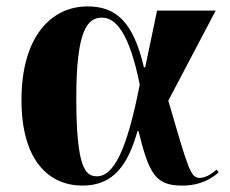

<svg xmlns="http://www.w3.org/2000/svg" viewBox="-20 -569 716 599"><path d="M237 10C335 10 379 -55 409 -160H412C445 -28 464 10 548 10C607 10 641 -13 662 -31L656 -40C638 -24 619 -14 603 -14C574 -14 567 -43 505 -255L653 -536H470L433 -359H429C395 -505 339 -549 253 -549C140 -549 47 -455 47 -257C47 -65 135 10 237 10ZM282 -19C246 -19 218 -46 218 -264C218 -473 252 -514 298 -514C340 -514 383 -469 416 -305C375 -96 334 -19 282 -19Z"/></svg>

Font: Noto Serif Display ExtraBold
Style: Regular
Weight: 800
Designer: Monotype Design Team
Foundry: Monotype Imaging Inc.
Version: Version 2.009